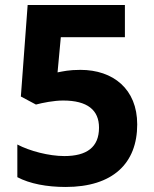

<svg xmlns="http://www.w3.org/2000/svg" viewBox="-20 -734 612 764"><path d="M300 -456C253 -456 231 -450 209 -446L222 -586H477V-714H90L63 -350L123 -318C150 -325 194 -334 231 -334C328 -334 374 -296 374 -226C374 -148 325 -113 236 -113C175 -113 98 -133 49 -159V-29C98 -3 166 10 241 10C429 10 526 -84 526 -239C526 -380 430 -456 300 -456Z"/></svg>

Font: Noto Sans Javanese
Style: Bold
Weight: 700
Designer: Monotype Design Team
Foundry: Monotype Imaging Inc.
Version: Version 2.005